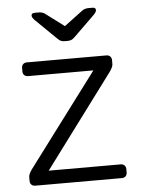

<svg xmlns="http://www.w3.org/2000/svg" viewBox="-52 -767 595 808"><g transform="rotate(-5 245.0 -362.5)"><path d="M42 0ZM452 -36V-22Q452 -12 446 -6Q440 0 430 0H64Q54 0 48 -6Q42 -12 42 -22V-39Q42 -50 56 -70L350 -462H74Q64 -462 58 -468Q52 -474 52 -484V-498Q52 -508 58 -514Q64 -520 74 -520H410Q420 -520 426 -514Q432 -508 432 -498V-481Q432 -470 418 -450L126 -58H430Q440 -58 446 -52Q452 -46 452 -36ZM210 -609 123 -694Q111 -706 111 -714Q111 -725 125 -725H142Q149 -725 156 -723Q163 -721 167 -718L247 -658L327 -718Q331 -721 338 -723Q345 -725 352 -725H369Q383 -725 383 -714Q383 -706 371 -694L284 -609Q275 -600 268 -597.5Q261 -595 252 -595H242Q232 -595 225.5 -597.5Q219 -600 210 -609Z"/></g></svg>

Font: Hezaedrus Light
Style: Regular
Weight: 300
Designer: Hubert & Fischer
Foundry: Hubert & Fischer
Version: Version 1.10;September 3, 2019;FontCreator 11.5.0.2425 64-bi